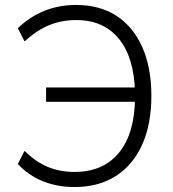

<svg xmlns="http://www.w3.org/2000/svg" viewBox="-20 -747 699 775"><path d="M281 8Q211 8 153 -15.5Q95 -39 52 -85L79 -138Q124 -94 172.5 -73.5Q221 -53 281 -53Q397 -53 460.5 -131Q524 -209 525 -353L549 -336H166V-394H548L525 -373Q522 -513 460.5 -589.5Q399 -666 288 -666Q228 -666 178.5 -645.5Q129 -625 79 -580L52 -633Q99 -679 158.5 -703Q218 -727 287 -727Q382 -727 449.5 -683.5Q517 -640 554 -557.5Q591 -475 591 -360Q591 -246 554 -163.5Q517 -81 447.5 -36.5Q378 8 281 8Z"/></svg>

Font: Nunitoga
Style: Light
Weight: 300
Designer: Vernon Adams
Foundry: Vernon Adams
Version: Version 1.0